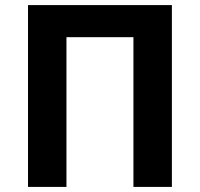

<svg xmlns="http://www.w3.org/2000/svg" viewBox="-20 -734 785 754"><path d="M90 0V-714H655V0H504V-588H241V0Z"/></svg>

Font: Noto IKEA Simplified Chinese
Style: Bold
Weight: 700
Designer: Monotype Design Team
Foundry: Monotype Imaging Inc.
Version: Version 1.100